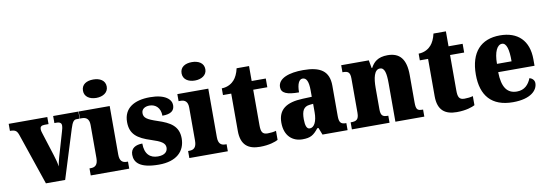

<svg xmlns="http://www.w3.org/2000/svg" viewBox="-58 -1174 4508 1582"><g transform="rotate(-10 2196.0 -382.5)"><path d="M77 -432 224 0H385L512 -407C529 -462 542 -477 565 -477H590V-536H379V-477H399C427 -477 438 -463 438 -449C438 -430 434 -416 428 -396L369 -193C362 -171 357 -144 352 -119C348 -150 340 -179 328 -217L268 -406C264 -418 259 -433 259 -448C259 -466 269 -477 297 -477H330V-536H7V-477C50 -477 64 -468 77 -432Z M756 -621C810 -621 856 -648 856 -698C856 -751 810 -775 756 -775C700 -775 657 -751 657 -698C657 -648 700 -621 756 -621ZM599 0H921V-59H911C876 -59 852 -75 852 -130V-536H593V-477H610C644 -477 670 -461 670 -410V-133C670 -76 646 -59 610 -59H599Z M1169 10C1316 10 1390 -63 1390 -171C1390 -274 1321 -313 1220 -346C1133 -375 1108 -392 1108 -431C1108 -465 1137 -483 1175 -483C1226 -483 1266 -448 1266 -382C1337 -382 1368 -406 1368 -453C1368 -500 1319 -550 1191 -550C1058 -550 970 -497 970 -381C970 -280 1027 -237 1141 -201C1218 -176 1254 -157 1254 -118C1254 -86 1232 -58 1172 -58C1108 -58 1063 -95 1063 -185C1009 -185 965 -164 965 -108C965 -42 1011 10 1169 10Z M1581 -621C1635 -621 1681 -648 1681 -698C1681 -751 1635 -775 1581 -775C1525 -775 1482 -751 1482 -698C1482 -648 1525 -621 1581 -621ZM1424 0H1746V-59H1736C1701 -59 1677 -75 1677 -130V-536H1418V-477H1435C1469 -477 1495 -461 1495 -410V-133C1495 -76 1471 -59 1435 -59H1424Z M2014 10C2092 10 2144 -9 2166 -21V-97C2146 -91 2120 -88 2095 -88C2050 -88 2040 -112 2040 -167V-463H2158V-536H2040V-661H1936C1927 -619 1910 -586 1893 -567C1875 -546 1840 -520 1787 -519V-463H1856V-150C1856 -32 1917 10 2014 10Z M2370 10C2437 10 2463 -7 2505 -59H2515L2538 0H2748V-59H2744C2702 -59 2688 -75 2688 -129V-382C2688 -506 2616 -551 2472 -551C2357 -551 2261 -520 2261 -445C2261 -395 2308 -376 2408 -376C2408 -447 2427 -483 2456 -483C2489 -483 2505 -449 2505 -375V-322L2429 -319C2290 -314 2221 -264 2221 -155C2221 -43 2288 10 2370 10ZM2444 -68C2419 -68 2408 -98 2408 -151C2408 -220 2425 -255 2477 -260L2506 -263V-191C2506 -117 2482 -68 2444 -68Z M2784 0H3099V-59H3095C3054 -59 3036 -69 3036 -124V-303C3036 -382 3050 -454 3098 -454C3138 -454 3148 -405 3148 -320V0H3390V-59H3386C3344 -59 3331 -68 3331 -129V-359C3331 -493 3279 -551 3179 -551C3096 -551 3060 -514 3037 -470H3032L3020 -536H2789V-477H2793C2834 -477 2853 -468 2853 -413V-127C2853 -68 2830 -59 2788 -59H2784Z M3661 10C3739 10 3791 -9 3813 -21V-97C3793 -91 3767 -88 3742 -88C3697 -88 3687 -112 3687 -167V-463H3805V-536H3687V-661H3583C3574 -619 3557 -586 3540 -567C3522 -546 3487 -520 3434 -519V-463H3503V-150C3503 -32 3564 10 3661 10Z M4131 10C4282 10 4339 -55 4339 -113C4339 -138 4321 -155 4298 -162C4277 -110 4242 -71 4178 -71C4097 -71 4055 -128 4053 -255H4357V-309C4357 -467 4267 -551 4119 -551C3960 -551 3868 -454 3868 -266C3868 -91 3953 10 4131 10ZM4177 -324H4055C4055 -425 4084 -480 4124 -480C4161 -480 4178 -424 4177 -324Z"/></g></svg>

Font: Noto Serif Georgian SemiCondensed Black
Style: Regular
Weight: 900
Width: 4
Designer: Monotype Design Team, Akaki Razmadze
Foundry: Google LLC
Version: Version 2.003